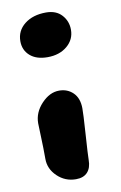

<svg xmlns="http://www.w3.org/2000/svg" viewBox="-83 -761 515 819"><g transform="rotate(-10 174.0 -351.5)"><path d="M149.9 -523.9Q101.6 -523.9 74.2 -548.1Q46.9 -572.3 46.9 -610.8Q46.9 -656.2 82.8 -684.6Q118.7 -712.9 175.8 -712.9Q219.7 -712.9 243.9 -686Q268.1 -659.2 268.1 -622.1Q268.1 -579.6 234.9 -551.8Q201.7 -523.9 149.9 -523.9ZM179.2 9.8Q132.3 9.8 98.6 -22.5Q64.9 -54.7 64.9 -98.1Q64.9 -146.5 63 -191.7Q61 -236.8 61 -252.9Q61 -299.8 96.4 -337.4Q131.8 -375 172.9 -375Q209 -375 233.2 -351.3Q257.3 -327.6 257.8 -284.2Q258.3 -263.2 252.2 -172.6Q246.1 -82 246.1 -62Q246.1 -27.8 229 -9Q211.9 9.8 179.2 9.8Z"/></g></svg>

Font: Shantell Sans Irregular
Style: Regular
Weight: 800
Designer: Stephen Nixon, Anya Danilova, Shantell Martin
Foundry: Arrow Type
Version: Version 1.006;[9816181b4]